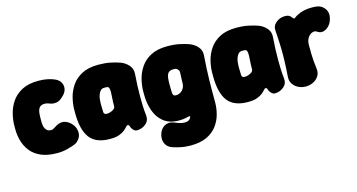

<svg xmlns="http://www.w3.org/2000/svg" viewBox="-80 -856 2625 1412"><g transform="rotate(-15 1233.0 -150.0)"><path d="M265 25Q190 25 140.5 3Q91 -19 62.5 -56Q34 -93 22 -137Q10 -181 10 -225V-250Q10 -294 22 -342Q34 -390 62.5 -431.5Q91 -473 140.5 -499Q190 -525 265 -525Q302 -525 334.5 -518.5Q367 -512 392 -500Q419 -487 430.5 -464Q442 -441 436.5 -415.5Q431 -390 408 -369L396 -358Q376 -339 350.5 -335.5Q325 -332 294 -345Q283 -350 265 -350Q248 -350 237 -343.5Q226 -337 220 -324.5Q214 -312 212 -293Q210 -274 210 -250V-225Q210 -214 212 -201Q214 -188 220 -176.5Q226 -165 236.5 -157.5Q247 -150 265 -150Q276 -150 294.5 -162.5Q313 -175 329 -181Q355 -190 379 -182Q403 -174 422 -154.5Q441 -135 449 -110Q460 -71 444 -43.5Q428 -16 405 -5Q384 4 345.5 14.5Q307 25 265 25Z M666 25Q558 25 512 -37Q466 -99 466 -225V-250Q466 -294 478 -342Q490 -390 518.5 -431.5Q547 -473 596.5 -499Q646 -525 721 -525Q774 -525 814 -516.5Q854 -508 885 -497Q920 -484 944.5 -456.5Q969 -429 966 -390Q962 -341 960.5 -298Q959 -255 959 -216.5Q959 -178 960.5 -142.5Q962 -107 966 -74Q970 -34 940.5 -9.5Q911 15 872 15Q863 15 854 8.5Q845 2 838 -8Q830 -22 827.5 -31Q825 -40 816 -40Q809 -40 801 -30Q793 -20 778 -7.5Q763 5 736.5 15Q710 25 666 25ZM691 -160Q704 -160 719 -165Q734 -170 745 -179Q756 -188 756 -200Q756 -222 756.5 -235.5Q757 -249 758 -262.5Q759 -276 760 -298Q763 -349 742 -349Q737 -350 731.5 -350Q726 -350 721 -350Q703 -350 692.5 -339Q682 -328 676 -311.5Q670 -295 668 -278.5Q666 -262 666 -250V-225Q666 -196 667.5 -178Q669 -160 691 -160Z M1226 225Q1183 225 1145.5 216.5Q1108 208 1086 200Q1054 187 1041 159.5Q1028 132 1035 99Q1044 55 1076 34.5Q1108 14 1145 28Q1166 35 1184.5 42.5Q1203 50 1226 50Q1241 50 1250 47Q1259 44 1265 38Q1271 32 1275 23Q1278 17 1274.5 15Q1271 13 1266 15Q1257 17 1245.5 19.5Q1234 22 1221 23.5Q1208 25 1191 25Q1119 25 1075 -10Q1031 -45 1011 -102Q991 -159 991 -225V-250Q991 -294 1003 -342Q1015 -390 1043.5 -431.5Q1072 -473 1121.5 -499Q1171 -525 1246 -525Q1299 -525 1339 -516.5Q1379 -508 1410 -497Q1445 -484 1469.5 -456.5Q1494 -429 1491 -390Q1487 -337 1485 -294.5Q1483 -252 1482 -213Q1481 -174 1481 -131.5Q1481 -89 1481 -35Q1481 10 1468.5 56Q1456 102 1427 140.5Q1398 179 1349 202Q1300 225 1226 225ZM1216 -160Q1235 -160 1250.5 -169Q1266 -178 1276 -195Q1286 -212 1286 -235Q1286 -261 1287.5 -279.5Q1289 -298 1289 -314Q1289 -325 1286.5 -329.5Q1284 -334 1277 -341Q1273 -346 1265 -348Q1257 -350 1246 -350Q1228 -350 1217.5 -344Q1207 -338 1201 -326Q1195 -314 1193 -295Q1191 -276 1191 -250V-225Q1191 -182 1195.5 -171Q1200 -160 1216 -160Z M1716 25Q1608 25 1562 -37Q1516 -99 1516 -225V-250Q1516 -294 1528 -342Q1540 -390 1568.5 -431.5Q1597 -473 1646.5 -499Q1696 -525 1771 -525Q1824 -525 1864 -516.5Q1904 -508 1935 -497Q1970 -484 1994.5 -456.5Q2019 -429 2016 -390Q2012 -341 2010.5 -298Q2009 -255 2009 -216.5Q2009 -178 2010.5 -142.5Q2012 -107 2016 -74Q2020 -34 1990.5 -9.5Q1961 15 1922 15Q1913 15 1904 8.5Q1895 2 1888 -8Q1880 -22 1877.5 -31Q1875 -40 1866 -40Q1859 -40 1851 -30Q1843 -20 1828 -7.5Q1813 5 1786.5 15Q1760 25 1716 25ZM1741 -160Q1754 -160 1769 -165Q1784 -170 1795 -179Q1806 -188 1806 -200Q1806 -222 1806.5 -235.5Q1807 -249 1808 -262.5Q1809 -276 1810 -298Q1813 -349 1792 -349Q1787 -350 1781.5 -350Q1776 -350 1771 -350Q1753 -350 1742.5 -339Q1732 -328 1726 -311.5Q1720 -295 1718 -278.5Q1716 -262 1716 -250V-225Q1716 -196 1717.5 -178Q1719 -160 1741 -160Z M2155 25Q2126 25 2100 12Q2074 -1 2059 -24Q2044 -47 2046 -77Q2051 -146 2052.5 -199Q2054 -252 2052.5 -305.5Q2051 -359 2046 -427Q2042 -466 2071.5 -490.5Q2101 -515 2140 -515Q2158 -515 2169.5 -509.5Q2181 -504 2188 -493Q2196 -483 2200.5 -481Q2205 -479 2209 -483Q2217 -490 2229.5 -497Q2242 -504 2259 -510.5Q2276 -517 2297.5 -521Q2319 -525 2346 -525Q2357 -525 2366.5 -524.5Q2376 -524 2383 -523Q2424 -518 2446.5 -484Q2469 -450 2452 -400Q2444 -376 2425.5 -357Q2407 -338 2383.5 -333Q2360 -328 2337 -345Q2334 -347 2330 -348.5Q2326 -350 2321 -350Q2304 -350 2289 -339Q2274 -328 2265 -309Q2256 -290 2256 -265Q2256 -223 2256.5 -197Q2257 -171 2259 -146Q2261 -121 2266 -80Q2270 -50 2255.5 -26Q2241 -2 2214 11.5Q2187 25 2155 25Z"/></g></svg>

Font: Winky Sans Black
Style: Regular
Weight: 900
Designer: Simon Atzbach
Foundry: typofactur
Version: Version 1.205